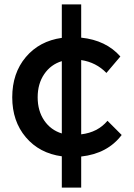

<svg xmlns="http://www.w3.org/2000/svg" viewBox="-20 -704 604 866"><path d="M35.2 -265.1Q35.2 -374 96.4 -446.5Q157.7 -519 258.8 -533.2V-684.1H346.2V-534.2Q458.5 -522.5 522.9 -449.2L460 -375Q413.6 -422.9 346.2 -433.1V-98.1Q420.9 -106.9 464.8 -159.2L528.8 -95.2Q465.3 -11.2 346.2 2V142.1H258.8V1Q157.7 -12.7 96.4 -85Q35.2 -157.2 35.2 -265.1ZM258.8 -102.1V-428.2Q209 -413.1 179.4 -369.6Q149.9 -326.2 149.9 -265.1Q149.9 -204.1 179.4 -160.6Q209 -117.2 258.8 -102.1Z"/></svg>

Font: Trueno
Style: Rg
Weight: 400
Designer: Julieta Ulanovsky
Foundry: Julieta Ulanovsky
Version: Version 3.001b